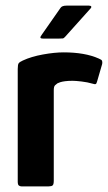

<svg xmlns="http://www.w3.org/2000/svg" viewBox="-20 -662 383 682"><path d="M206 -476Q282 -476 331 -454Q341 -450 342.5 -446Q344 -442 343 -435L325 -373Q323 -365 320 -363.5Q317 -362 308 -365Q291 -370 270 -372.5Q249 -375 238 -375Q222 -375 211 -373.5Q200 -372 194 -370Q188 -368 184 -366Q180 -363 175.5 -359Q171 -355 171 -341V-21Q171 -7 167 -3.5Q163 0 153 0H56Q51 0 47 -3Q43 -6 43 -17V-417Q43 -433 46.5 -437.5Q50 -442 61 -447Q91 -461 132.5 -468.5Q174 -476 206 -476ZM133 -525Q124 -525 123.5 -528.5Q123 -532 130 -541L195 -634Q200 -642 216 -642H296Q302 -642 304 -639Q306 -636 299 -629L212 -532Q207 -526 203 -525.5Q199 -525 191 -525Z"/></svg>

Font: Glory
Style: Bold
Weight: 700
Designer: Robert Leuschke
Foundry: Robert Leuschke
Version: Version 1.011